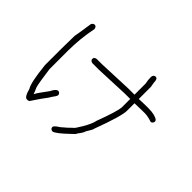

<svg xmlns="http://www.w3.org/2000/svg" viewBox="-149 -904 1298 1298"><g transform="rotate(45 500.0 -255.0)"><path d="M693.4 -632.8Q712.9 -632.8 712.9 -595.7L718.8 -560.5V-445.3Q757.8 -447.3 777.3 -447.3H810.5Q872.6 -447.3 900.4 -425.8Q904.3 -418.5 904.3 -410.2Q897 -392.6 884.8 -392.6Q843.3 -406.2 816.4 -406.2H791Q768.1 -406.2 718.8 -404.3V-332Q718.8 -280.8 648.4 -91.8Q648.4 -81.1 619.1 -35.2Q619.1 -23.9 589.8 13.7Q589.8 21.5 562.5 44.9Q486.8 118.2 460.9 123Q439.5 119.6 439.5 101.6Q439.5 88.9 478.5 64.5Q524.4 26.4 543 5.9Q549.8 5.9 582 -48.8Q616.2 -107.4 621.1 -138.7Q677.7 -289.1 677.7 -328.1V-404.3H625Q610.8 -404.3 388.7 -394.5H326.2Q304.7 -397.9 304.7 -416Q304.7 -431.6 326.2 -435.5H375L619.1 -445.3H677.7V-552.7Q671.9 -578.6 671.9 -599.6V-611.3Q675.3 -632.8 693.4 -632.8ZM153.3 -589.8Q168.9 -589.8 172.9 -568.4Q149.4 -451.2 149.4 -335.9V-160.2Q165 -41.5 174.8 -9.8Q189 20 192.4 33.2H194.3Q198.7 18.6 256.8 -58.6Q275.9 -99.6 297.9 -99.6Q315.4 -93.3 315.4 -78.1Q315.4 -68.4 290 -35.2Q290 -31.2 249 23.4L208 84Q208 88.9 192.4 91.8H186.5Q163.6 91.8 147.5 29.3Q124.5 -5.4 108.4 -158.2V-314.5Q108.4 -358.4 110.4 -439.5Q114.3 -456.1 131.8 -574.2Q140.1 -589.8 153.3 -589.8Z"/></g></svg>

Font: CEF Fonts CJK
Style: Regular
Weight: 400
Designer: PartyBoss (派对大魔王)
Version: Release 2.25